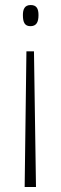

<svg xmlns="http://www.w3.org/2000/svg" viewBox="-20 -550 242 763"><path d="M133 -490C133 -516 125 -530 102 -530C77 -530 71 -512 71 -490C71 -460 79 -446 101 -446C124 -446 133 -461 133 -490ZM85 -346 78 193H123L115 -346Z"/></svg>

Font: Noto Sans Devanagari UI ExtraCondensed ExtraLight
Style: Regular
Weight: 200
Width: 2
Designer: Jelle Bosma - Monotype Design Team
Foundry: Monotype Imaging Inc.
Version: Version 2.004